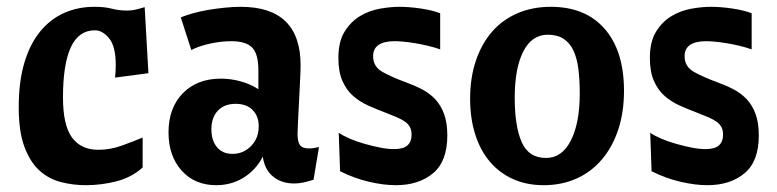

<svg xmlns="http://www.w3.org/2000/svg" viewBox="-20 -532 2283 564"><path d="M35 -217Q35 -292 51.5 -347.5Q68 -403 98 -439.5Q128 -476 168.5 -494Q209 -512 257 -512Q288 -512 308.5 -506.5Q329 -501 354 -501Q365 -501 375 -503Q385 -505 405 -511L416 -317L318 -304Q319 -314 319.5 -322.5Q320 -331 320 -341Q320 -396 300.5 -419.5Q281 -443 259 -443Q211 -443 188 -393Q165 -343 165 -246Q165 -164 191.5 -128Q218 -92 269 -92Q304 -92 338.5 -104.5Q373 -117 399 -128V-40Q367 -11 322.5 0.5Q278 12 232 12Q195 12 159.5 3Q124 -6 96.5 -30.5Q69 -55 52 -100Q35 -145 35 -217Z M615 12Q552 12 513.5 -31Q475 -74 475 -143Q475 -215 517 -258Q559 -301 629 -301Q658 -301 687 -293Q716 -285 739 -270V-326Q739 -373 721 -392Q703 -411 659 -411Q629 -411 595.5 -403.5Q562 -396 542 -385L511 -481Q526 -487 547 -493Q568 -499 592 -503Q616 -507 641 -509.5Q666 -512 687 -512Q863 -512 863 -340Q863 -325 861.5 -296Q860 -267 858.5 -235.5Q857 -204 855.5 -177Q854 -150 854 -139Q854 -116 861 -106Q868 -96 887 -96Q900 -96 917 -100L901 -4Q885 1 871.5 4Q858 7 844 7Q807 7 782 -13.5Q757 -34 752 -72Q732 -33 696 -10.5Q660 12 615 12ZM663 -80Q695 -80 717.5 -103Q740 -126 740 -161Q740 -191 722 -209Q704 -227 672 -227Q639 -227 620 -207Q601 -187 601 -152Q601 -119 617.5 -99.5Q634 -80 663 -80Z M1137 -94Q1165 -94 1177 -105Q1189 -116 1189 -136Q1189 -149 1184.5 -158Q1180 -167 1170.5 -174Q1161 -181 1146 -187.5Q1131 -194 1110 -202Q1086 -211 1061.5 -222Q1037 -233 1017.5 -250Q998 -267 986 -294Q974 -321 974 -362Q974 -410 992.5 -439.5Q1011 -469 1038 -485Q1065 -501 1096 -506.5Q1127 -512 1153 -512Q1182 -512 1216 -507Q1250 -502 1273 -493V-387Q1256 -393 1237 -397.5Q1218 -402 1200 -405Q1182 -408 1166 -409.5Q1150 -411 1140 -411Q1076 -411 1076 -367Q1076 -336 1104 -320.5Q1132 -305 1173 -290Q1198 -281 1220 -269.5Q1242 -258 1258.5 -240.5Q1275 -223 1284.5 -197Q1294 -171 1294 -134Q1294 -58 1252 -23Q1210 12 1143 12Q1107 12 1064 2Q1021 -8 979 -29L975 -142Q988 -133 1008 -124.5Q1028 -116 1051 -109.5Q1074 -103 1096.5 -98.5Q1119 -94 1137 -94Z M1589 -430Q1542 -430 1517 -380.5Q1492 -331 1492 -245Q1492 -161 1512.5 -114.5Q1533 -68 1584 -68Q1631 -68 1657 -119.5Q1683 -171 1683 -257Q1683 -297 1679 -329Q1675 -361 1664.5 -383.5Q1654 -406 1635.5 -418Q1617 -430 1589 -430ZM1361 -242Q1361 -304 1378 -354Q1395 -404 1425.5 -439Q1456 -474 1500 -493Q1544 -512 1598 -512Q1700 -512 1756.5 -447Q1813 -382 1813 -265Q1813 -202 1796 -151Q1779 -100 1748 -63.5Q1717 -27 1673.5 -7.5Q1630 12 1577 12Q1527 12 1487 -6Q1447 -24 1419 -57Q1391 -90 1376 -137Q1361 -184 1361 -242Z M2052 -94Q2080 -94 2092 -105Q2104 -116 2104 -136Q2104 -149 2099.5 -158Q2095 -167 2085.5 -174Q2076 -181 2061 -187.5Q2046 -194 2025 -202Q2001 -211 1976.5 -222Q1952 -233 1932.5 -250Q1913 -267 1901 -294Q1889 -321 1889 -362Q1889 -410 1907.5 -439.5Q1926 -469 1953 -485Q1980 -501 2011 -506.5Q2042 -512 2068 -512Q2097 -512 2131 -507Q2165 -502 2188 -493V-387Q2171 -393 2152 -397.5Q2133 -402 2115 -405Q2097 -408 2081 -409.5Q2065 -411 2055 -411Q1991 -411 1991 -367Q1991 -336 2019 -320.5Q2047 -305 2088 -290Q2113 -281 2135 -269.5Q2157 -258 2173.5 -240.5Q2190 -223 2199.5 -197Q2209 -171 2209 -134Q2209 -58 2167 -23Q2125 12 2058 12Q2022 12 1979 2Q1936 -8 1894 -29L1890 -142Q1903 -133 1923 -124.5Q1943 -116 1966 -109.5Q1989 -103 2011.5 -98.5Q2034 -94 2052 -94Z"/></svg>

Font: CantoraOne
Style: Regular
Weight: 400
Designer: Pablo Impallari, Rodrigo Fuenzalida
Foundry: Pablo Impallari
Version: Version 1.001; ttfautohint (v0.8) -G 200 -r 50